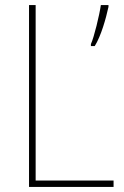

<svg xmlns="http://www.w3.org/2000/svg" viewBox="-20 -734 486 754"><path d="M94 0H426V-25H120V-714H94ZM406 -707V-714H376C371 -677 349 -586 337 -561V-553H352C377 -593 396 -661 406 -707Z"/></svg>

Font: Noto Sans Thai Looped SemiCondensed Thin
Style: Regular
Weight: 100
Width: 4
Designer: Sasikarn Vongin, Ben Mitchell
Foundry: The Fontpad Ltd
Version: Version 1.001